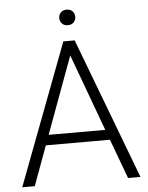

<svg xmlns="http://www.w3.org/2000/svg" viewBox="-58 -915 742 963"><g transform="rotate(-5 312.5 -434.0)"><path d="M14.6 0ZM473.6 -199.2H150.9L77.6 0H14.6L283.7 -710.9H340.8L609.9 0H547.4ZM169.4 -250.5H454.6L312 -637.7ZM273.4 -828.6Q273.4 -845.2 284.2 -856.7Q294.9 -868.2 313.5 -868.2Q332.5 -868.2 343.3 -856.7Q354 -845.2 354 -828.6Q354 -812.5 343.3 -801.3Q332.5 -790 313.5 -790Q294.9 -790 284.2 -801.3Q273.4 -812.5 273.4 -828.6Z"/></g></svg>

Font: Roboto Light
Style: Regular
Weight: 300
Designer: Google
Version: Version 2.134; 2016; ttfautohint (v1.6)